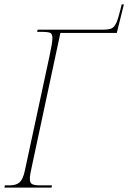

<svg xmlns="http://www.w3.org/2000/svg" viewBox="-41 -848 580 868"><path d="M-21 0 -19 -10H1Q33 -10 48 -24Q63 -38 71 -75L181 -586Q188 -618 192 -641Q196 -664 196 -675Q196 -694 187 -699Q178 -704 143 -704H127L129 -714H426Q449 -714 462 -719Q475 -724 484 -743Q493 -762 503 -803L509 -828H519L487 -699H232L102 -91Q98 -74 96 -61Q94 -48 94 -39Q94 -21 104.5 -15.5Q115 -10 141 -10H194L192 0Z"/></svg>

Font: Noto Serif Display ExtraCondensed Thin
Style: Italic
Weight: 100
Width: 2
Italic angle: -12°
Designer: Monotype Design Team
Foundry: Monotype Imaging Inc.
Version: Version 2.009